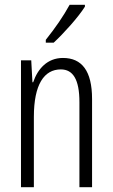

<svg xmlns="http://www.w3.org/2000/svg" viewBox="-20 -785 472 805"><path d="M336 -757V-765H272C245 -716 214 -671 172 -618V-606H205C245 -643 307 -711 336 -757ZM244 -542C178 -542 138 -496 119 -440H116L111 -532H68V0H122V-295C122 -431 165 -494 235 -494C286 -494 313 -452 313 -357V0H366V-370C366 -488 323 -542 244 -542Z"/></svg>

Font: Noto Sans Thai Looped ExtraCondensed Light
Style: Regular
Weight: 300
Width: 2
Designer: Sasikarn Vongin, Ben Mitchell
Foundry: The Fontpad Ltd
Version: Version 1.001